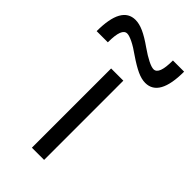

<svg xmlns="http://www.w3.org/2000/svg" viewBox="-312 -825 891 891"><g transform="rotate(45 133.0 -380.0)"><path d="M93 0V-520H173.1V0ZM252 -584.3Q227.7 -584.3 198.3 -597.8Q169 -611.3 127 -640Q95 -663 69.9 -675.3Q44.7 -687.6 31.4 -687.6Q13.7 -687.6 5.1 -665.3Q-3.6 -643 -3.6 -595H-77Q-77 -759.7 14 -759.7Q38.4 -759.7 68.2 -746.4Q98 -733 139 -704Q172 -681 196.7 -668.7Q221.3 -656.4 234.7 -656.4Q252.3 -656.4 261 -679.2Q269.6 -702 269.6 -749H343Q343 -584.3 252 -584.3Z"/></g></svg>

Font: M PLUS 2 Thin
Style: Regular
Weight: 100
Designer: Coji Morishita
Foundry: UNDERFOREST DESIGN
Version: Version 1.001